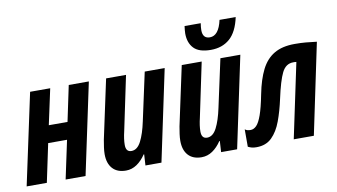

<svg xmlns="http://www.w3.org/2000/svg" viewBox="-84 -944 1984 1130"><g transform="rotate(-10 908.0 -379.0)"><path d="M-6.8 0 109.9 -544.9H230L184.1 -332H295.9L340.8 -544.9H460.9L345.2 0H226.1L274.9 -229H162.1L113.8 0Z M585.9 9.8Q533.7 9.8 505.9 -21Q478 -51.8 478 -106.9Q478 -125 481.2 -147.7Q484.4 -170.4 488.3 -191.9L564 -544.9H683.1L615.2 -221.2Q604 -174.8 604 -140.1Q604 -98.1 637.2 -98.1Q672.4 -98.1 695.1 -142.3Q717.8 -186.5 732.9 -258.8L794.9 -544.9H914.1L798.8 0H703.1L707 -65.9H704.1Q680.7 -30.8 650.9 -10.5Q621.1 9.8 585.9 9.8Z M1038.1 9.8Q985.8 9.8 958 -21Q930.2 -51.8 930.2 -106.9Q930.2 -125 933.3 -147.7Q936.5 -170.4 940.4 -191.9L1016.1 -544.9H1135.3L1067.4 -221.2Q1056.2 -174.8 1056.2 -140.1Q1056.2 -98.1 1089.4 -98.1Q1124.5 -98.1 1147.2 -142.3Q1169.9 -186.5 1185.1 -258.8L1247.1 -544.9H1366.2L1251 0H1155.3L1159.2 -65.9H1156.2Q1132.8 -30.8 1103 -10.5Q1073.2 9.8 1038.1 9.8ZM1201.2 -603Q1130.4 -603 1099.4 -635.7Q1068.4 -668.5 1068.4 -724.1Q1068.4 -732.4 1069.6 -744.6Q1070.8 -756.8 1072.3 -768.1H1168.9Q1167 -757.3 1166 -746.6Q1165 -735.8 1165 -727.1Q1165 -676.8 1208 -676.8Q1261.2 -676.8 1281.2 -768.1H1377.9Q1359.4 -681.6 1314.5 -642.3Q1269.5 -603 1201.2 -603Z M1366.2 7.8Q1349.1 7.8 1338.4 4.9Q1327.6 2 1315.4 -3.9V-107.9Q1322.8 -102.1 1331.5 -100.1Q1340.3 -98.1 1349.1 -98.1Q1368.2 -98.1 1384.5 -114.7Q1400.9 -131.3 1416 -173.8Q1431.2 -216.3 1446.3 -293.9Q1463.4 -380.9 1492.2 -438Q1521 -495.1 1569.1 -523.4Q1617.2 -551.8 1691.4 -551.8Q1729.5 -551.8 1758.8 -549.1Q1788.1 -546.4 1823.2 -542L1709.5 0H1589.4L1683.6 -445.8Q1679.7 -446.8 1674.8 -446.8Q1669.9 -446.8 1664.6 -446.8Q1620.1 -446.8 1597.2 -400.4Q1574.2 -354 1551.3 -248Q1536.1 -177.7 1514.6 -119.6Q1493.2 -61.5 1458 -26.9Q1422.9 7.8 1366.2 7.8Z"/></g></svg>

Font: Open Sans Condensed
Style: Bold Italic
Weight: 700
Width: 3
Italic angle: -12°
Designer: Monotype Design Team
Foundry: Monotype Imaging Inc.
Version: Version 3.003; ttfautohint (v1.8.4)